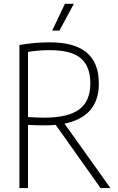

<svg xmlns="http://www.w3.org/2000/svg" viewBox="-20 -964 606 984"><path d="M495.5 0 265.5 -324Q235.5 -321.5 208.5 -321.5Q162.5 -321.5 123.5 -324V0H79.5V-733.5Q119.5 -740 156.5 -743.5Q193.5 -747 236 -747Q362 -747 424.2 -694.5Q486.5 -642 486.5 -537.5Q487.5 -452.5 443 -400.2Q398.5 -348 310.5 -330.5L546 0ZM443 -536.5Q443 -624 394 -665.5Q345 -707 235 -707Q178.5 -707 123.5 -698V-364Q173 -361 206 -361Q329.5 -361 386.2 -403.5Q443 -446 443 -536.5ZM247.5 -807 312.5 -944.5H358.5L284.5 -807Z"/></svg>

Font: Encode Sans Condensed ExLight
Style: Regular
Weight: 275
Width: 3
Designer: Multiple Designers
Foundry: Impallari Type
Version: Version 2.000